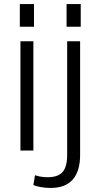

<svg xmlns="http://www.w3.org/2000/svg" viewBox="-20 -744 497 949"><path d="M145 -540V0H81V-540ZM148 -724V-612H78V-724ZM230 185Q209 185 186.5 181.5Q164 178 145 171L153 122Q167 127 183.5 129.5Q200 132 215 132Q267 132 289.5 106Q312 80 312 22V-540H376V22Q376 102 339.5 143.5Q303 185 230 185ZM379 -724V-612H309V-724Z"/></svg>

Font: Pathway Extreme SemiCondensed ExtraLight
Style: Regular
Weight: 250
Width: 4
Version: Version 1.001;gftools[0.9.26]